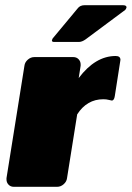

<svg xmlns="http://www.w3.org/2000/svg" viewBox="-20 -720 508 740"><path d="M188.3 -558.3Q180 -558.3 180 -564.2Q180.8 -565 180.8 -565.8Q180.8 -570 185 -574.2L279.2 -687.5Q288.3 -700 306.7 -700H452.5Q467.5 -700 467.5 -692.5V-690.8Q465.8 -685 462.5 -681.7L310 -568.3Q295.8 -558.3 284.2 -558.3ZM5 -28.3V-33.3L74.2 -466.7Q75.8 -480 87.1 -490Q98.3 -500 112.5 -500H262.5Q275 -500 282.9 -491.7Q290.8 -483.3 290.8 -471.7V-466.7L283.3 -419.2Q347.5 -504.2 425.8 -504.2Q444.2 -504.2 444.2 -489.2Q444.2 -488.3 443.8 -486.7Q443.3 -485 443.3 -483.3L422.5 -350Q420 -332.5 410.8 -332.5Q408.3 -332.5 399.2 -335Q390 -337.5 378.3 -337.5Q315 -337.5 277.5 -279.2L238.3 -33.3Q236.7 -20 225.4 -10Q214.2 0 200 0H33.3Q20.8 0 12.9 -8.3Q5 -16.7 5 -28.3Z"/></svg>

Font: BoonTook Mon
Style: Italic
Weight: 400
Italic angle: -9°
Designer: Sungsit Sawaiwan
Foundry: FontUni
Version: Version 3.0